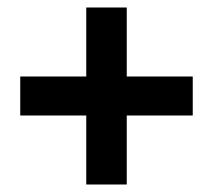

<svg xmlns="http://www.w3.org/2000/svg" viewBox="-20 -586 568 512"><path d="M210 -94H318V-278H494V-382H318V-566H210V-382H34V-278H210Z"/></svg>

Font: Giro Sans Regular
Style: Bold
Weight: 700
Designer: Paul D. Hunt
Foundry: Adobe Systems Incorporated
Version: Version 1.000;PS 1.0;hotconv 1.0.88;makeotf.lib2.5.647800